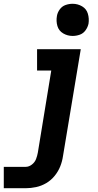

<svg xmlns="http://www.w3.org/2000/svg" viewBox="-64 -790 516 1015"><path d="M-44 205H72Q99 205 127 199Q155 193 180.5 178Q206 163 225 139.5Q244 116 254.5 89.5Q265 63 269 35L363 -530H132V-417H207L136 17Q133 34 126.5 51Q120 68 104.5 80Q89 92 72 92H-44ZM320 -600Q339 -600 357.5 -606.5Q376 -613 388 -629.5Q400 -646 404 -665Q408 -692 400.5 -717.5Q393 -743 370 -756.5Q347 -770 320 -770Q301 -770 282.5 -763.5Q264 -757 252 -740.5Q240 -724 237 -706Q232 -678 239.5 -652.5Q247 -627 270 -613.5Q293 -600 320 -600Z"/></svg>

Font: Iosevka Sparkle Extrabold
Style: Italic
Weight: 800
Italic angle: -9°
Designer: Belleve Invis
Foundry: Belleve Invis
Version: Version 4.5.0; ttfautohint (v1.8.3)